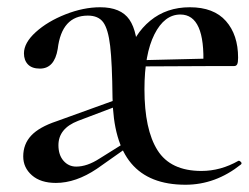

<svg xmlns="http://www.w3.org/2000/svg" viewBox="-20 -497 686 529"><path d="M290 -228Q289 -324 283.5 -370.5Q278 -417 264.5 -435.5Q251 -454 222 -454Q150 -454 139 -362Q130 -308 90 -308Q68 -308 57 -319.5Q46 -331 46 -350Q46 -379 78.5 -408.5Q111 -438 160.5 -457.5Q210 -477 256 -477Q313 -477 336.5 -443Q360 -409 360 -333L378 -251Q378 -140 414 -83Q450 -26 535 -26Q588 -26 637 -54H638Q641 -54 644 -50.5Q647 -47 644 -44Q574 12 491 12Q391 12 341.5 -47Q292 -106 290 -228ZM363 -331 570 -336V-315L364 -314ZM503 -477Q569 -477 602.5 -439Q636 -401 636 -338Q636 -325 633.5 -320Q631 -315 625 -315H540Q546 -457 477 -457Q433 -457 405.5 -402.5Q378 -348 378 -251L332 -342Q349 -403 394 -440Q439 -477 503 -477ZM44 -66Q44 -100 66 -123.5Q88 -147 136 -163L316 -228L319 -211L195 -164Q141 -143 141 -97Q141 -70 155 -54Q169 -38 190 -38Q220 -38 254 -60L334 -110L335 -94L247 -32Q189 7 134 7Q92 7 68 -14Q44 -35 44 -66Z"/></svg>

Font: Cormorant Unicase SemiBold
Style: Regular
Weight: 600
Designer: Christian Thalmann (Catharsis Fonts)
Foundry: Catharsis Fonts
Version: Version 4.000